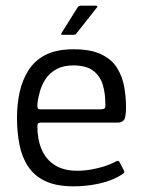

<svg xmlns="http://www.w3.org/2000/svg" viewBox="-20 -652 500 678"><path d="M40 -237Q40 -284 49.5 -327Q59 -370 81 -404.5Q103 -439 141.5 -458.5Q180 -478 240 -478Q301 -478 338 -460Q375 -442 393.5 -412Q412 -382 418.5 -346Q425 -310 425 -274Q425 -237 417.5 -228Q410 -219 395 -219H122Q119 -219 115.5 -217Q112 -215 112 -206Q112 -160 127 -124.5Q142 -89 173.5 -69Q205 -49 253 -49Q286 -49 322 -57.5Q358 -66 382 -78Q390 -83 395 -84Q400 -85 404 -76L417 -51Q420 -45 418.5 -42.5Q417 -40 411 -36Q379 -15 333.5 -4.5Q288 6 241 6Q179 6 140 -12.5Q101 -31 79 -64.5Q57 -98 48.5 -142Q40 -186 40 -237ZM352 -286Q352 -322 343 -352.5Q334 -383 309.5 -402Q285 -421 238 -421Q204 -421 180 -408Q156 -395 142 -374.5Q128 -354 121 -329.5Q114 -305 112 -283Q112 -273 113.5 -269.5Q115 -266 123 -266H335Q345 -266 349 -269Q353 -272 352 -286ZM202 -529Q196 -529 196 -531.5Q196 -534 199 -538L254 -626Q257 -632 267 -632H319Q322 -632 323.5 -630Q325 -628 321 -624L250 -534Q248 -531 245.5 -530Q243 -529 238 -529Z"/></svg>

Font: Glory Thin
Style: Regular
Weight: 400
Version: Version 1.011